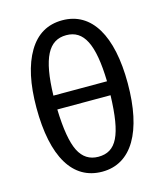

<svg xmlns="http://www.w3.org/2000/svg" viewBox="-113 -836 801 934"><g transform="rotate(-15 287.0 -369.0)"><path d="M288 -750C214 -750 157 -717 117 -650C77 -583 57 -490 57 -371C57 -124 138 12 287 12C435 12 517 -129 517 -372C517 -612 436 -750 288 -750ZM288 -675C376 -675 417 -596 422 -407H152C157 -596 199 -675 288 -675ZM287 -63C243 -63 210 -84 189 -126C168 -168 156 -238 153 -337H421C415 -137 378 -63 287 -63Z"/></g></svg>

Font: Fira Sans
Style: Regular
Weight: 400
Designer: Carrois Corporate & Edenspiekermann AG
Foundry: Carrois Corporate GbR & Edenspiekermann AG
Version: Version 4.203